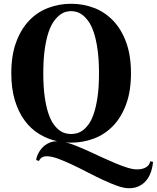

<svg xmlns="http://www.w3.org/2000/svg" viewBox="-20 -750 833 1020"><path d="M357.9 7.8Q350.6 7.8 343.3 7.3Q335.9 6.8 329.1 5.9Q356.4 13.2 389.4 26.6Q422.4 40 457.5 56.2Q492.7 72.3 528.6 88.9Q564.5 105.5 597.4 119.1Q630.4 132.8 658.7 141.4Q687 149.9 708 149.9Q726.6 149.9 739.5 145.8Q752.4 141.6 760.5 135.5Q768.6 129.4 772.7 121.8Q776.9 114.3 777.8 106.9L793 109.9Q790.5 137.7 782 163.1Q773.4 188.5 757.8 207.8Q742.2 227.1 719.2 238.5Q696.3 250 665 250Q638.7 250 603 237.3Q567.4 224.6 527.1 205.8Q486.8 187 444.6 165Q402.3 143.1 362.5 124.3Q322.8 105.5 288.1 92.8Q253.4 80.1 228 80.1Q198.2 80.1 187 105L171.9 100.1Q172.4 94.2 175.3 84.7Q178.2 75.2 183.8 64.2Q189.5 53.2 198.2 42Q207 30.8 219 21.7Q231 12.7 246.8 6.6Q262.7 0.5 283.2 0Q231.9 -11.2 187.5 -38.6Q143.1 -65.9 110.4 -110.6Q77.6 -155.3 58.8 -217.5Q40 -279.8 40 -360.8Q40 -456.1 65.7 -525.6Q91.3 -595.2 134.8 -640.6Q178.2 -686 236.1 -708Q293.9 -730 357.9 -730Q421.9 -730 479.5 -708Q537.1 -686 580.8 -640.6Q624.5 -595.2 650.1 -525.6Q675.8 -456.1 675.8 -360.8Q675.8 -265.6 650.1 -196Q624.5 -126.5 580.8 -81.3Q537.1 -36.1 479.5 -14.2Q421.9 7.8 357.9 7.8ZM357.9 -690.9Q346.2 -690.9 330.8 -687.3Q315.4 -683.6 299.1 -671.6Q282.7 -659.7 266.6 -637.7Q250.5 -615.7 238 -579.1Q225.6 -542.5 217.8 -489Q210 -435.5 210 -360.8Q210 -286.6 217.8 -233.6Q225.6 -180.7 238 -144.8Q250.5 -108.9 266.6 -87.6Q282.7 -66.4 299.1 -55.4Q315.4 -44.4 330.8 -41.3Q346.2 -38.1 357.9 -38.1Q369.1 -38.1 384.8 -41.3Q400.4 -44.4 416.7 -55.4Q433.1 -66.4 449.2 -87.6Q465.3 -108.9 477.8 -144.8Q490.2 -180.7 498 -233.4Q505.9 -286.1 505.9 -360.8Q505.9 -435.5 498 -489Q490.2 -542.5 477.8 -579.1Q465.3 -615.7 449.2 -637.7Q433.1 -659.7 416.7 -671.6Q400.4 -683.6 384.8 -687.3Q369.1 -690.9 357.9 -690.9Z"/></svg>

Font: Berkshire Swash
Style: Regular
Weight: 700
Designer: Astigmatic (AOETI)
Foundry: Astigmatic (AOETI)
Version: Version 1.000